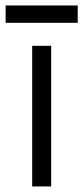

<svg xmlns="http://www.w3.org/2000/svg" viewBox="-33 -672 300 692"><path d="M83 -506.8H151.4V0H83ZM-12.7 -652.3H247.1V-589.8H-12.7Z"/></svg>

Font: DINish
Style: Regular
Weight: 400
Designer: Bert Driehuis
Foundry: Playbeing
Version: Version 3.008; git-95204e4c-release